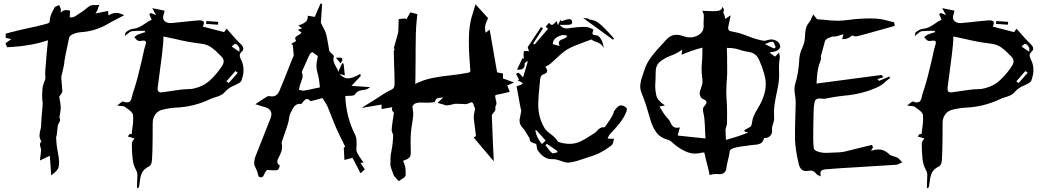

<svg xmlns="http://www.w3.org/2000/svg" viewBox="-20 -897 5681 1048"><path d="M259.3 60.1 252 -46.9 197.8 -21Q200.7 -48.8 202.1 -56.2Q204.1 -70.3 204.1 -81.1Q203.6 -85.4 201.7 -90.8Q198.2 -100.6 198.2 -107.9Q198.2 -116.7 205.6 -125.5Q195.8 -141.1 195.8 -156.7Q195.8 -171.9 200.2 -186Q203.6 -198.2 204.1 -209.5Q205.6 -248 213.4 -331.1Q213.4 -335.4 212.4 -340.3V-340.8Q210 -349.6 210 -377.4Q210 -390.1 211.7 -411.4Q213.4 -432.6 226.6 -462.9Q228 -467.3 228 -473.6Q228 -478.5 227.3 -484.6Q226.6 -490.7 226.6 -497.1V-503.4Q236.8 -635.7 239.7 -654.8L241.7 -677.2Q156.2 -647.9 45.9 -640.6L18.6 -639.2L9.8 -660.6L41 -683.1L11.2 -690.9V-713.4L41 -721.2Q76.7 -731 137.2 -744.1Q183.1 -752.9 228.5 -765.6Q242.7 -769 247.1 -772.5Q251.5 -775.9 251.5 -785.6Q253.9 -812.5 268.1 -836.9Q272 -845.2 275.9 -853Q279.8 -860.8 289.6 -863.3L302.7 -870.1L308.6 -856.4Q312.5 -848.6 312.5 -841.8L311 -826.7Q321.3 -841.8 342.3 -841.8Q349.1 -841.8 362.8 -838.9L360.4 -803.2Q365.2 -801.8 369.6 -801.8Q384.3 -801.8 403.8 -817.4Q412.1 -823.2 421.4 -828.6Q434.1 -835.9 446 -846.4Q458 -856.9 471.2 -865.2Q478.5 -869.6 491.7 -869.6L497.1 -869.1Q506.3 -869.1 522.5 -870.1L516.1 -855L513.7 -847.2Q510.7 -836.9 503.4 -826.7L500.5 -823.2L569.8 -837.4L571.8 -813Q595.2 -826.7 615.7 -826.7Q627 -826.7 637.7 -822.3L658.2 -814L617.7 -793Q594.7 -781.7 572.3 -768.6Q502.9 -726.6 420.4 -721.2Q385.7 -718.3 363.3 -701.7Q359.4 -698.2 356.9 -689.5L350.6 -659.2Q335.4 -588.9 333 -570.3Q331.1 -560.5 331.1 -559.1V-556.2Q331.1 -547.4 324.7 -522L320.3 -501.5Q314.5 -483.9 314.5 -471.2Q315.4 -453.6 317.4 -436.3Q319.3 -418.9 320.3 -401.4Q320.3 -395.5 317.9 -390.9Q315.4 -386.2 313 -383.1Q310.5 -379.9 309.6 -377.9Q307.1 -374.5 304.7 -372.1L303.2 -370.1Q304.2 -359.9 306.6 -349.6Q310.5 -332.5 311.5 -314Q311.5 -293.9 307.1 -272L304.2 -254.9Q308.1 -249.5 308.1 -243.7Q308.1 -234.9 300.8 -224.1Q296.9 -217.3 295.4 -211.4Q294.4 -207.5 292 -179.2Q291 -162.1 286.1 -146.5L287.1 -133.3Q288.1 -105.5 294.9 -70.3Q302.7 -31.2 302.7 -12.7Q302.7 -2.9 300.5 12.7Q298.3 28.3 274.4 48.3Z M859.4 -392.6Q864.7 -392.6 871.1 -394Q975.1 -410.2 997.1 -410.2H1003.4Q1014.6 -410.2 1025.9 -411.6Q1085 -421.9 1123.3 -456.1Q1161.6 -490.2 1190.9 -535.2Q1200.7 -549.3 1200.7 -562Q1200.7 -576.7 1187.5 -589.8L1177.7 -599.1Q1157.7 -621.1 1133.8 -638.2Q1109.9 -655.3 1073.2 -659.2Q1006.3 -667 937 -684.1L872.1 -697.8L871.6 -677.2Q871.6 -645 840.8 -418.9L840.3 -412.1Q840.3 -392.6 859.4 -392.6ZM1286.6 -614.3 1287.1 -631.3Q1286.6 -636.7 1282.2 -642.6Q1273.9 -656.7 1265.1 -656.7Q1263.7 -656.7 1259.5 -655.8Q1255.4 -654.8 1245.1 -642.6ZM1228.5 -443.8 1277.8 -500 1265.1 -509.3 1215.8 -453.1ZM1169.9 -762.2 1105 -766.6 1106.4 -782.2 1171.4 -777.8ZM727.5 130.9Q728 123.5 728 115.7Q729 72.8 729.5 69.1Q730 65.4 730 61Q730 51.8 728 43.5Q723.6 31.7 717.8 21Q699.7 -10.3 699.7 -113.3Q699.7 -122.1 707 -131.3Q710.4 -135.7 713.9 -141.6L677.7 -151.9L687.5 -165.5Q695.8 -164.6 698.7 -164.6L702.1 -195.3Q707 -221.7 707 -247.6Q707 -258.8 706.1 -270Q704.1 -279.8 693.6 -289.3Q683.1 -298.8 670.9 -307.1Q665.5 -310.5 661.1 -314Q654.3 -318.4 639.2 -318.8Q630.9 -319.3 619.6 -320.8Q627.9 -327.1 634.8 -333Q647 -343.3 651.4 -343.3Q664.1 -337.9 672.9 -337.9Q677.7 -337.9 684.6 -340.6Q691.4 -343.3 695.6 -353.5Q699.7 -363.8 701.2 -374L703.6 -383.8Q727.1 -451.7 742.7 -521.5Q747.6 -542.5 752.9 -563Q757.3 -580.6 760.7 -598.1Q766.1 -626 774.4 -652.8Q776.9 -659.7 776.9 -664.6Q776.9 -675.3 764.2 -675.3Q755.9 -675.3 751.5 -673.8L739.3 -673.3Q730.5 -673.3 718.8 -687.5L712.9 -693.8L719.2 -698.7Q725.6 -705.1 733.4 -708.5Q747.1 -713.9 761.7 -718.3L773.9 -721.7Q772.9 -722.7 771.7 -724.6Q770.5 -726.6 769 -729Q718.3 -729 699.2 -726.6Q688 -723.6 675.8 -711.9Q668.9 -706.1 660.6 -699.7L663.1 -709.5Q664.1 -720.7 669.4 -723.1Q690.9 -738.3 705.6 -739.7Q735.8 -741.7 772.5 -768.6Q790 -782.2 808.1 -789.1L803.7 -798.8L794.9 -820.3L804.2 -826.2Q814.9 -821.3 832 -814.5L811 -852.5Q811.5 -852.1 877.9 -838.9Q877 -835.4 877 -832.5Q876 -826.7 874.5 -821.8Q870.1 -811 870.1 -802.2Q870.1 -791 877.4 -783.2Q888.7 -771 911.6 -771L919.9 -771.5Q1058.6 -786.1 1068.4 -786.1Q1093.3 -786.1 1093.3 -772Q1093.3 -764.2 1086.9 -752L1203.6 -721.7L1216.8 -740.7L1239.7 -714.8Q1265.6 -683.6 1294.4 -656.2Q1308.1 -643.1 1308.1 -631.8Q1308.1 -623.5 1300.3 -616.2Q1288.6 -605 1288.6 -595.2Q1288.6 -583.5 1295.4 -572.3Q1309.1 -545.4 1309.1 -518.1Q1309.1 -517.1 1308.6 -502.4Q1308.1 -487.8 1298.8 -459.5Q1297.4 -455.1 1293.9 -451.2Q1286.6 -442.9 1259.3 -430.7Q1229 -418.5 1210.4 -398.4Q1198.7 -383.8 1184.1 -377Q1169.4 -370.1 1153.8 -365.7Q1138.2 -361.3 1124 -354.5Q1038.1 -314 940.9 -309.6Q901.4 -307.1 863.8 -297.4Q839.8 -290.5 826.7 -270.8Q813.5 -251 813.5 -226.6Q813.5 -30.3 807.1 -7.8Q802.7 5.9 794.4 10.7Q763.2 25.9 753.9 48.6Q744.6 71.3 742.7 97.2Q741.2 109.9 738.8 122.1Q738.8 127.4 727.5 130.9Z M1639.2 -402.3Q1666 -406.7 1697.3 -414.1L1726.1 -419.9Q1722.2 -467.8 1713.9 -496.1Q1708.5 -514.2 1707 -532.7Q1707 -554.2 1711.9 -574.2L1714.8 -591.3L1684.6 -612.8Q1681.2 -610.4 1675.3 -606.4Q1669.4 -602.5 1639.6 -532.2L1630.4 -512.2Q1627.4 -506.3 1627.4 -503.9Q1627.4 -502.4 1627.9 -501.5Q1631.8 -492.2 1631.8 -482.9Q1631.8 -470.2 1623.5 -450.2Q1619.6 -440.4 1616.7 -430.2Q1615.2 -421.9 1613.3 -414.1L1611.8 -406.2Q1616.2 -405.8 1620.1 -404.8Q1627.9 -402.3 1635.3 -402.3ZM1839.4 -551.3 1813.5 -581.5Q1823.2 -582.5 1830.6 -582.5Q1849.1 -582.5 1849.1 -574.7Q1849.1 -567.4 1839.4 -551.3ZM1403.8 70.8Q1400.4 70.8 1395 68.6Q1389.6 66.4 1387.5 52.5Q1385.3 38.6 1377.7 24.7Q1370.1 10.7 1367.2 -3.4Q1367.2 -28.8 1378.9 -54.7L1379.4 -55.7Q1406.2 -125 1434.1 -194.3Q1444.8 -220.7 1455.1 -247.6Q1461.4 -262.2 1461.4 -273.9Q1461.4 -304.7 1418.5 -314.5Q1397 -320.3 1374 -328.1L1391.6 -340.3Q1413.6 -355 1433.6 -367.7Q1441.4 -372.6 1448.2 -372.6L1451.7 -372.1Q1458.5 -370.6 1464.4 -370.6Q1492.2 -370.6 1505.4 -401.4Q1532.7 -466.8 1558.1 -532.2Q1580.1 -588.4 1581.8 -590.1Q1583.5 -591.8 1583.5 -594.2Q1581.5 -619.6 1579.1 -642.1L1578.1 -653.8L1579.1 -654.8Q1578.6 -654.8 1577.6 -653.6Q1576.7 -652.3 1575.2 -651.4L1570.3 -657.7L1596.2 -673.3Q1591.3 -681.6 1591.3 -687.5Q1591.3 -697.3 1607.9 -704.6Q1622.6 -712.4 1625.5 -719.2Q1621.6 -722.2 1616.7 -726.1Q1611.8 -730 1605.5 -734.4L1620.1 -739.7L1628.9 -742.7Q1627 -744.6 1607.9 -757.3Q1610.8 -758.8 1614.3 -759.8Q1632.8 -765.6 1646.5 -775.9Q1660.2 -786.1 1660.2 -811.5L1698.2 -804.7L1704.6 -820.3Q1716.8 -847.7 1729.5 -877.4Q1735.4 -876 1738.3 -876L1731.4 -772.5L1741.7 -752Q1753.9 -731.4 1760.3 -710.9Q1766.6 -685.1 1770.5 -658.7Q1773.4 -639.2 1777.3 -620.1Q1778.3 -616.7 1786.6 -608.4Q1788.1 -607.4 1795.9 -599.6Q1802.2 -593.3 1802.2 -590.8V-589.8Q1799.8 -581.1 1799.8 -573.2Q1799.8 -555.7 1815.4 -530.3Q1825.2 -514.2 1825.2 -507.3L1825.7 -503.9L1846.7 -549.8L1847.7 -552.2L1855.5 -549.3L1862.3 -485.4L1833 -493.2Q1855 -469.2 1878.9 -469.2Q1905.3 -469.2 1946.3 -493.7L1949.2 -482.4L1898.4 -428.2L2000.5 -421.4L1989.7 -414.1Q1981.9 -407.7 1967.3 -406.5Q1952.6 -405.3 1939.7 -400.6Q1926.8 -396 1916.5 -380.4Q1911.6 -374 1888.7 -374H1883.3Q1873 -374 1864.7 -373Q1868.7 -256.8 1920.4 -157.2Q1926.3 -142.6 1926.3 -125.5L1925.8 -97.2L1925.3 -85.9L1924.8 -80.1Q1924.8 -64.5 1953.6 -24.9Q1959.5 -17.1 1964.8 -8.8H1947.3L1971.2 27.3Q1970.2 27.8 1947.8 48.8L1904.3 -35.6L1859.9 -23.9Q1859.4 -39.6 1858.4 -54.7L1856.4 -91.8L1863.3 -94.7V-98.1L1846.7 -131.8Q1811.5 -201.7 1788.6 -263.7Q1778.3 -290 1767.6 -315.9Q1762.2 -328.1 1740.2 -361.8L1682.6 -346.2Q1678.7 -344.7 1676.3 -344.7Q1675.3 -344.7 1674.8 -345.2Q1664.1 -356.4 1655.8 -356.4Q1645 -356.4 1632.8 -338.9Q1631.3 -336.4 1629.4 -334.5Q1626 -329.6 1623 -329.6L1615.7 -330.1Q1588.4 -330.1 1573.2 -293.9Q1569.8 -287.1 1565.9 -281.2Q1559.1 -267.1 1557.6 -249.5Q1556.2 -229 1529.3 -155.3Q1517.1 -121.1 1517.1 -119.1V-117.2Q1520 -106 1520 -95.7Q1520 -71.8 1500.5 -36.1Q1493.7 -24.9 1493.7 -15.1Q1493.7 -11.7 1495.1 -6.1Q1496.6 -0.5 1506.3 5.4L1506.8 6.8Q1506.8 14.2 1499.5 27.3Q1496.6 32.7 1476.6 32.7Q1466.8 32.7 1456.1 31.7L1438 30.8V30.3L1435.1 33.7Q1430.2 38.6 1427.2 44.4Q1424.8 48.3 1422.6 53.5Q1420.4 58.6 1418 63Q1413.1 70.8 1403.8 70.8Z M2156.7 91.8 2144.5 78.6Q2133.3 67.4 2128.9 59.6Q2110.4 12.2 2110.4 0L2110.8 -5.9H2111.3V-30.3Q2111.3 -50.8 2116.7 -73.7Q2124.5 -109.4 2126 -161.1L2123 -168.9Q2117.7 -180.2 2117.7 -188.5Q2117.7 -197.8 2124.5 -244.6Q2127.9 -263.2 2130.4 -281.7Q2120.1 -290.5 2119.6 -299.8Q2119.6 -306.2 2120.6 -312L2063 -301.8L2062.5 -326.2L1952.6 -307.6Q2041.5 -362.3 2055.2 -372.1Q2085.9 -393.1 2116.2 -407.7Q2127.9 -413.1 2130.9 -421.1Q2133.8 -429.2 2133.8 -442.4Q2133.8 -480 2131.3 -537.6Q2129.9 -575.7 2129.4 -614.7Q2129.4 -624 2135.3 -630.4L2128.9 -631.8L2153.8 -720.7L2156.2 -793L2192.9 -796.4L2198.2 -791L2219.7 -829.6L2257.8 -819.8Q2256.3 -799.3 2253.9 -778.8Q2248.5 -731.9 2248.5 -616.2V-582Q2248.5 -505.4 2247.6 -475.1Q2246.6 -457 2246.6 -439.5V-439Q2292.5 -461.9 2341.3 -471.4Q2390.1 -481 2439.2 -485.8Q2488.3 -490.7 2537.1 -500.5Q2547.4 -502.4 2547.4 -511.7L2546.9 -516.1Q2539.1 -606.9 2539.1 -675.8Q2539.1 -760.3 2558.1 -815.4Q2563.5 -832 2575.2 -873.5L2644 -798.3L2640.1 -789.1Q2627.4 -764.2 2627.4 -741.7Q2627.4 -729.5 2631.3 -718.3L2652.8 -735.4L2693.4 -502L2725.6 -495.6L2725.1 -468.8L2786.1 -446.8L2743.7 -428.2H2750L2762.2 -395.5L2743.2 -391.1Q2722.7 -385.7 2716.3 -384.8Q2697.8 -381.8 2690.2 -379.4Q2682.6 -377 2682.6 -374Q2682.6 -364.7 2688.5 -343.3Q2689.5 -339.4 2689.9 -333.5Q2689.9 -327.6 2686.5 -320.3L2683.1 -313Q2684.6 -308.6 2684.6 -304.2Q2684.6 -300.8 2683.1 -295.9Q2681.6 -291 2677.5 -286.1Q2673.3 -281.2 2670.7 -278.3Q2668 -275.4 2666.3 -271.5Q2664.6 -267.6 2664.6 -264.6Q2667 -190.4 2670.4 -116.7Q2671.9 -96.7 2675.3 -16.6L2565.4 -146L2577.1 -153.8L2577.6 -156.2Q2575.7 -176.8 2572.8 -197.8Q2568.4 -225.6 2565.9 -254.9Q2565.9 -271 2569.8 -286.1Q2572.3 -295.4 2572.8 -304.2Q2572.8 -306.2 2570.6 -310.8Q2568.4 -315.4 2566.4 -320.8Q2565.9 -323.7 2564.5 -328.1Q2559.6 -338.9 2555.2 -338.9Q2548.8 -338.9 2538.6 -333Q2527.8 -328.6 2517.6 -328.6Q2510.7 -328.6 2503.9 -329.6Q2489.3 -330.6 2463.4 -330.6Q2430.2 -321.8 2420.4 -321.8Q2409.2 -321.8 2401.4 -326.2L2368.7 -335.4Q2390.1 -355.5 2392.3 -358.6Q2394.5 -361.8 2398.4 -365.7L2388.7 -364.3Q2374 -363.3 2366.9 -360.1Q2359.9 -356.9 2356 -348.6L2352.5 -339.8Q2327.6 -336.4 2316.4 -336.4Q2305.7 -336.4 2295.9 -336.9Q2286.1 -337.4 2277.3 -337.4Q2259.3 -337.4 2248.3 -333Q2237.3 -328.6 2231 -314.9Q2235.8 -284.7 2235.8 -275.9Q2235.8 -260.7 2229.5 -221.7Q2221.2 -177.7 2221.2 -124L2222.2 -63.5Q2222.2 -58.6 2221.2 -50.8Q2217.3 -30.8 2188.5 -22.9Q2181.2 -21 2181.2 -17.6Q2181.2 -14.2 2184.6 -7.8Q2190.9 4.9 2192.6 18.6Q2194.3 32.2 2194.3 56.2Q2194.3 69.8 2175.8 78.6L2173.8 80.1Z M3034.7 -646Q3030.3 -656.2 3030.3 -663.6Q3030.3 -677.2 3052.7 -683.6Q3073.2 -690.9 3076.2 -701.7Q3065.4 -705.6 3055.7 -705.6Q3039.1 -705.6 3018.6 -693.1Q2998 -680.7 2997.1 -655.8ZM2999 -60.1Q3002.4 -60.1 3012.2 -63L3022 -65.4V-72.8L2965.3 -111.8L2957.5 -104.5L2967.3 -91.8Q2978.5 -75.2 2993.2 -61.5Q2995.1 -60.1 2999 -60.1ZM2939 -111.8 2958 -129.9 2908.7 -185.5H2901.4L2904.3 -174.8Q2909.7 -149.4 2928.7 -123L2935.5 -113.3Q2936.5 -112.3 2937.5 -112.3Q2938.5 -112.3 2939 -111.8ZM3084.5 -9.3H3082.5Q3064.9 -9.3 3046.4 -17.1Q3037.1 -21 3027.3 -23.4L3022 -24.9Q3011.2 -28.3 3000.5 -28.3H2990.7Q2947.8 -28.3 2915 -77.1Q2910.6 -84.5 2909.7 -96.7L2907.2 -110.4Q2902.3 -113.3 2895 -115.2Q2885.7 -117.7 2878.7 -122.3Q2871.6 -127 2871.6 -136.7V-139.6Q2867.2 -146.5 2864.3 -152.3Q2843.8 -188.5 2835 -196.8Q2815.9 -215.3 2815.9 -238.8Q2815.9 -247.6 2818.8 -257.3Q2821.8 -271.5 2823.7 -284.2Q2824.2 -289.1 2825.2 -293.5L2822.3 -304.7L2817.9 -325.7Q2803.2 -404.3 2799.8 -425.8L2824.2 -434.1L2834 -443.8L2805.2 -459Q2808.6 -460.9 2813 -461.9Q2811.5 -464.4 2810.5 -467.3L2802.2 -483.4Q2798.8 -488.3 2798.3 -492.7Q2798.3 -494.1 2800.3 -496.1Q2802.2 -498 2804.2 -499Q2806.2 -500 2807.6 -500Q2811.5 -500 2818.4 -493.2Q2822.3 -489.3 2829.6 -480.5L2835 -474.6L2860.4 -559.6L2857.4 -563.5Q2855 -561 2851.8 -558.8Q2848.6 -556.6 2846.2 -554.2Q2843.8 -551.8 2843.8 -549.8V-544.9Q2843.8 -516.6 2812.5 -516.6L2802.2 -517.1Q2810.1 -533.2 2817.1 -548.8Q2824.2 -564.5 2831.5 -579.1L2838.9 -575.7Q2837.9 -589.8 2837.9 -598.6Q2837.9 -604.5 2838.6 -611.8Q2839.4 -619.1 2849.1 -619.1Q2856 -619.1 2867.7 -616.7L2865.2 -624.5L2860.4 -639.6L2933.1 -749.5L2943.8 -742.7L2890.1 -659.2L2897.9 -653.8Q2933.6 -696.3 2972.2 -740.7Q2960.4 -746.1 2960.4 -752Q2960.4 -754.4 2962.4 -757.1Q2964.4 -759.8 2969 -763.7Q2973.6 -767.6 2977.1 -772.5Q2985.8 -761.2 2992.2 -761.2Q2999.5 -761.2 3008.8 -772.5Q3013.7 -777.8 3019 -781.7Q3020.5 -777.8 3021.7 -772.7Q3022.9 -767.6 3025.4 -758.8L3039.6 -790Q3042.5 -782.7 3042.5 -780.8Q3079.6 -793 3086.4 -793Q3089.8 -793 3094.2 -791Q3098.6 -789.1 3100.8 -785.6Q3103 -782.2 3103 -776.4Q3103 -771 3100.8 -767.8Q3098.6 -764.6 3093.8 -763.2Q3085.9 -761.2 3064.5 -761.2H3034.7Q3049.8 -744.6 3064 -742.7Q3069.8 -741.7 3075.2 -741.7Q3083.5 -741.7 3091.3 -743.7Q3095.7 -744.6 3101.3 -745.1Q3106.9 -745.6 3113.8 -746.6Q3137.2 -750 3160.6 -750Q3163.6 -750 3178.2 -749.8Q3192.9 -749.5 3219.2 -735.8Q3218.3 -731.4 3216.8 -727.5Q3213.9 -721.2 3213.9 -715.3Q3213.9 -704.6 3234.4 -704.6Q3244.1 -704.1 3253.7 -692.6Q3263.2 -681.2 3269 -665Q3273.9 -651.4 3273.9 -638.7V-634.8Q3268.1 -650.4 3256.6 -657.7Q3245.1 -665 3232.9 -668.9Q3217.8 -673.3 3208 -681.6L3168.5 -667Q3154.3 -661.1 3139.6 -655.8Q3103 -643.1 3070.8 -624Q3040 -602.1 3011.7 -574Q2983.4 -545.9 2965.8 -537.1L2956.1 -532.2Q2966.8 -519.5 2966.8 -510.7Q2966.8 -507.8 2963.9 -501.7Q2960.9 -495.6 2941.9 -489.7Q2936.5 -487.8 2932.9 -479.7Q2929.2 -471.7 2928.2 -463.9Q2918 -370.6 2918 -323.2Q2918 -254.4 2954.1 -194.8Q2966.3 -178.7 2984.4 -166.5L3001.5 -152.8Q3016.1 -140.1 3026.4 -123Q3057.6 -111.8 3090.3 -111.8Q3117.7 -111.8 3145.5 -123.5Q3174.8 -137.2 3201.7 -155.8L3223.6 -169.4Q3232.4 -175.3 3239.7 -183.6Q3255.4 -202.6 3272.5 -202.6L3277.3 -202.1Q3279.8 -202.1 3282 -204.3Q3284.2 -206.5 3293 -220.2Q3325.7 -265.1 3329.6 -283.2L3331.5 -290.5Q3344.2 -307.6 3352.5 -314.7Q3360.8 -321.8 3370.1 -321.8Q3384.8 -321.8 3399.4 -307.6Q3401.4 -305.2 3401.4 -300.3Q3401.4 -293.5 3398.9 -287.1Q3384.3 -252 3361.1 -223.1Q3337.9 -194.3 3311.5 -167.5Q3306.2 -162.1 3300.8 -150.9L3296.4 -142.1Q3299.3 -141.6 3302 -140.6Q3304.7 -139.6 3307.1 -139.6H3331.5Q3329.6 -133.8 3328.6 -127.4Q3325.2 -109.9 3318.4 -104.5Q3284.7 -77.6 3245.6 -58.6Q3213.4 -44.4 3178.7 -34.7L3150.4 -25.4Q3117.7 -13.7 3084.5 -9.3ZM3326.2 -680.2 3163.1 -798.8 3173.3 -797.9Q3184.1 -796.9 3192.4 -795.4Q3193.8 -794.9 3195.3 -792.7Q3196.8 -790.5 3198.2 -790Q3226.1 -787.6 3246.1 -772.7Q3266.1 -757.8 3283.2 -738.8L3298.8 -723.1Q3310.5 -711.4 3321.8 -697.8L3331.5 -686Z M3853.5 58.6Q3847.7 28.8 3839.6 -1Q3831.5 -30.8 3824.7 -64Q3824.7 -64.5 3818.8 -64.5Q3815.4 -64.5 3812.5 -64Q3792 -58.6 3773.4 -58.6Q3723.1 -58.6 3658.2 -111.3Q3653.3 -115.2 3648.9 -119.6Q3640.1 -129.4 3629.9 -132.8Q3584 -144.5 3562.5 -174.3Q3541 -204.1 3530.3 -242.7Q3523.4 -263.7 3517.6 -284.7Q3503.4 -336.9 3482.9 -386.2Q3474.6 -406.7 3474.6 -425.8Q3474.6 -449.2 3487.8 -485.8Q3491.7 -496.6 3494.6 -506.8Q3507.8 -551.3 3535.9 -587.9Q3564 -624.5 3596.7 -658.2L3618.7 -682.6Q3642.1 -707 3671.9 -707Q3691.4 -707 3711.9 -698.7Q3729.5 -692.9 3745.6 -692.9Q3767.6 -692.9 3787.6 -703.1Q3820.8 -719.7 3820.8 -753.9L3820.3 -772L3820.8 -785.6Q3821.8 -795.4 3821.8 -805.2Q3821.8 -808.6 3821.3 -816.7Q3820.8 -824.7 3812.5 -837.9Q3830.1 -837.9 3847.7 -836.9Q3860.4 -835.9 3872.1 -835.9Q3885.7 -835.9 3902.1 -838.4Q3918.5 -840.8 3924.3 -860.4Q3931.2 -846.7 3931.2 -840.8Q3931.2 -837.9 3929.7 -835.4Q3928.2 -833 3928.2 -831.1Q3928.2 -829.1 3929.2 -825.7Q3930.2 -822.3 3933.1 -816.2Q3936 -810.1 3936.5 -804.7Q3937 -799.3 3939.5 -793.9Q3943.8 -796.4 3947 -799.1Q3950.2 -801.8 3954.8 -804.9Q3959.5 -808.1 3968.3 -813L3963.9 -792Q3960.4 -772.9 3956.5 -756.8Q3954.6 -750 3954.6 -744.6Q3954.6 -739.3 3957.5 -733.2Q3960.4 -727.1 3977.5 -724.6Q4020.5 -716.8 4063.2 -699.5Q4106 -682.1 4148.4 -674.3Q4159.7 -674.3 4167.5 -677.7Q4181.6 -681.6 4190.4 -681.6Q4204.1 -681.6 4219.7 -673.3Q4235.4 -665 4239.3 -642.6Q4239.3 -637.2 4233.9 -630.9Q4222.2 -616.7 4197.8 -613.8Q4189.9 -612.8 4179.7 -610.4Q4195.3 -599.6 4210.4 -587.9L4231.9 -609.9Q4236.3 -593.8 4236.3 -588.4V-585.4Q4231.9 -552.2 4231.9 -526.4Q4231.9 -516.1 4232.4 -507.3Q4232.9 -498.5 4232.9 -489.3Q4232.9 -450.7 4221.2 -398.4Q4204.6 -322.8 4204.6 -284.7L4205.6 -247.1Q4204.6 -233.9 4199.2 -220.2Q4193.8 -206.5 4193.8 -190.4L4194.3 -180.7Q4194.3 -167.5 4184.1 -155.5Q4173.8 -143.6 4150.4 -143.6Q4144.5 -119.1 4128.4 -112.8Q4112.3 -106.4 4092.3 -106Q4082.5 -105.5 4073.2 -104Q4064 -102.5 4050.8 -100.6Q3986.8 -93.3 3971.7 -83Q3964.8 -78.1 3963.4 -73.2Q3959.5 -42 3953.6 -23.9Q3947.3 1 3943.8 26.4Q3941.9 40.5 3926.8 49.8Q3918.5 53.7 3906.7 53.7Q3902.3 53.7 3897.5 53.2Q3892.6 52.7 3887.2 52.7Q3870.6 52.7 3853.5 58.6ZM3830.6 -141.1Q3827.1 -246.1 3822 -267.6Q3816.9 -289.1 3816.9 -298.3Q3816.9 -308.1 3821.3 -314Q3836.4 -330.1 3836.4 -339.4Q3836.4 -348.1 3818.8 -356L3810.1 -360.4Q3799.3 -373.5 3799.3 -385.7Q3799.3 -398.9 3806.9 -417.7Q3814.5 -436.5 3814.5 -450.2Q3814.5 -463.9 3812 -479.7Q3809.6 -495.6 3809.6 -521.5Q3809.6 -540 3811.8 -559.8Q3814 -579.6 3814 -637.2Q3748 -619.6 3699.7 -597.7Q3700.7 -605.5 3703.1 -618.2L3704.1 -626Q3675.3 -605.5 3642.1 -593.3Q3606.9 -580.1 3582 -559.6Q3558.6 -540.5 3558.6 -500V-484.9Q3558.6 -469.2 3557.6 -452.6Q3556.2 -439.9 3556.2 -427.7Q3556.2 -404.8 3562.3 -376.5Q3568.4 -348.1 3609.4 -321.8L3579.6 -315.4Q3586.9 -304.7 3593.3 -293.5Q3607.4 -268.6 3626.5 -248.5Q3634.8 -240.2 3639.6 -228.5Q3650.9 -199.7 3674.3 -199.7Q3681.6 -199.7 3690.9 -201.7Q3684.6 -179.7 3679.2 -157.2ZM4205.6 -632.3 4213.9 -639.6Q4211.4 -644.5 4209.2 -650.6Q4207 -656.7 4204.6 -662.1Q4200.2 -669.4 4193.4 -669.4Q4185.5 -669.4 4172.9 -663.1Q4164.6 -659.7 4154.8 -656.2Q4187.5 -641.1 4205.6 -632.3ZM3942.4 -133.3Q4033.7 -159.2 4065.4 -174.8Q4062 -174.8 4046.4 -177.2L4042.5 -186.5L4078.1 -206.5Q4083.5 -215.3 4085 -229.5Q4087.9 -260.7 4117.7 -307.6Q4159.7 -377 4159.7 -438Q4159.7 -488.8 4123 -571.3Q4106 -610.4 4058.6 -614.7Q4039.6 -617.7 4019.5 -624.5Q3991.7 -635.3 3947.3 -635.7Q3949.2 -617.2 3949.2 -493.2Q3944.3 -431.2 3944.3 -391.1Q3944.3 -374 3945.8 -356.9Q3948.7 -319.3 3948.7 -281.7L3948.2 -223.1Q3947.8 -216.8 3939.9 -189.9Z M4459.5 65.9 4447.8 60.1Q4439.9 57.1 4435.1 51.3Q4423.3 34.2 4402.8 34.2Q4397 34.2 4390.9 35.4Q4384.8 36.6 4380.4 36.6Q4366.7 36.6 4358.4 30.3Q4350.1 23.9 4345.9 15.6Q4341.8 7.3 4340.3 0.5Q4321.3 -78.6 4319.3 -138.7V-168.9Q4319.3 -214.8 4321.3 -260.3Q4322.8 -299.3 4323.2 -339.4Q4323.2 -357.9 4319.8 -376Q4316.4 -398.9 4316.4 -411.1Q4316.4 -425.3 4320.3 -438.5Q4339.8 -499 4343.3 -581.1Q4346.7 -609.9 4359.9 -637.7Q4374 -668 4374 -701.2Q4374.5 -720.7 4378.7 -740Q4382.8 -759.3 4398.4 -777.3Q4405.8 -786.1 4410.2 -799.3L4418.9 -818.4L4439.9 -792L4477.1 -789.1Q4517.1 -783.7 4556.2 -783.7Q4585.4 -784.7 4614.3 -788.6Q4670.4 -796.4 4735.4 -796.4Q4782.7 -796.4 4827.1 -783.7L4858.4 -775.9Q4860.4 -775.4 4860.6 -773.7Q4860.8 -772 4861.8 -768.1L4864.3 -755.9L4812.5 -741.2Q4660.6 -698.2 4651.9 -698.2Q4642.1 -698.2 4632.3 -703.6L4626 -699.2Q4605.5 -684.1 4590.3 -684.1H4587.9L4576.7 -683.6L4584 -710L4540 -697.3Q4538.1 -698.2 4533.7 -698.2Q4521 -698.2 4504.2 -690.7Q4487.3 -683.1 4482.9 -672.4Q4473.1 -639.2 4464.8 -605.5L4460.4 -588.4Q4460.4 -585.9 4461.2 -583.7Q4461.9 -581.5 4461.9 -579.6Q4461.9 -571.3 4456.1 -558.1Q4447.3 -538.1 4441.4 -498.5Q4439 -481 4437 -440.9L4791 -487.8L4802.7 -475.6L4769.5 -465.3L4777.8 -455.6L4834 -479L4838.9 -471.7L4830.1 -464.8Q4822.3 -459.5 4815.9 -453.6Q4795.9 -433.1 4770 -421.4Q4687.5 -382.8 4584.5 -374.5Q4538.1 -369.6 4491.7 -359.9L4490.2 -359.4Q4487.3 -357.9 4478.5 -357.9Q4472.2 -357.9 4465.3 -358.6Q4458.5 -359.4 4452.1 -359.4Q4431.6 -359.4 4426.8 -341.8Q4421.4 -317.9 4421.4 -293L4420.9 -282.2Q4418.9 -213.9 4418.9 -142.1Q4418.9 -112.8 4421.9 -87.4Q4423.8 -77.1 4442.9 -70.1Q4461.9 -63 4488.8 -62.5L4501.5 -63Q4517.6 -64.5 4534.2 -64.5Q4576.2 -64.5 4605 -73.2L4738.8 -106L4745.6 -93.8L4734.9 -76.2L4735.4 -75.7Q4736.3 -75.7 4737.3 -74.7Q4756.8 -81.1 4773.4 -81.1Q4808.6 -81.1 4834.5 -54.2Q4842.3 -47.4 4857.4 -43.9Q4868.2 -41.5 4877.4 -37.1Q4887.7 -30.3 4895 -21.5L4904.8 -11.2L4892.1 -5.4Q4882.3 1 4871.6 2.4Q4775.4 8.8 4681.2 14.2Q4534.7 22.5 4486.3 27.3Q4467.3 29.3 4461.9 36.1Q4458 41 4458 50.8Q4458 55.7 4459.5 65.9Z M5170.9 -392.6Q5176.3 -392.6 5182.6 -394Q5286.6 -410.2 5308.6 -410.2H5314.9Q5326.2 -410.2 5337.4 -411.6Q5396.5 -421.9 5434.8 -456.1Q5473.1 -490.2 5502.4 -535.2Q5512.2 -549.3 5512.2 -562Q5512.2 -576.7 5499 -589.8L5489.3 -599.1Q5469.2 -621.1 5445.3 -638.2Q5421.4 -655.3 5384.8 -659.2Q5317.9 -667 5248.5 -684.1L5183.6 -697.8L5183.1 -677.2Q5183.1 -645 5152.3 -418.9L5151.9 -412.1Q5151.9 -392.6 5170.9 -392.6ZM5598.1 -614.3 5598.6 -631.3Q5598.1 -636.7 5593.8 -642.6Q5585.4 -656.7 5576.7 -656.7Q5575.2 -656.7 5571 -655.8Q5566.9 -654.8 5556.6 -642.6ZM5540 -443.8 5589.4 -500 5576.7 -509.3 5527.3 -453.1ZM5481.4 -762.2 5416.5 -766.6 5418 -782.2 5482.9 -777.8ZM5039.1 130.9Q5039.6 123.5 5039.6 115.7Q5040.5 72.8 5041 69.1Q5041.5 65.4 5041.5 61Q5041.5 51.8 5039.6 43.5Q5035.2 31.7 5029.3 21Q5011.2 -10.3 5011.2 -113.3Q5011.2 -122.1 5018.6 -131.3Q5022 -135.7 5025.4 -141.6L4989.3 -151.9L4999 -165.5Q5007.3 -164.6 5010.3 -164.6L5013.7 -195.3Q5018.6 -221.7 5018.6 -247.6Q5018.6 -258.8 5017.6 -270Q5015.6 -279.8 5005.1 -289.3Q4994.6 -298.8 4982.4 -307.1Q4977.1 -310.5 4972.7 -314Q4965.8 -318.4 4950.7 -318.8Q4942.4 -319.3 4931.2 -320.8Q4939.5 -327.1 4946.3 -333Q4958.5 -343.3 4962.9 -343.3Q4975.6 -337.9 4984.4 -337.9Q4989.3 -337.9 4996.1 -340.6Q5002.9 -343.3 5007.1 -353.5Q5011.2 -363.8 5012.7 -374L5015.1 -383.8Q5038.6 -451.7 5054.2 -521.5Q5059.1 -542.5 5064.5 -563Q5068.8 -580.6 5072.3 -598.1Q5077.6 -626 5085.9 -652.8Q5088.4 -659.7 5088.4 -664.6Q5088.4 -675.3 5075.7 -675.3Q5067.4 -675.3 5063 -673.8L5050.8 -673.3Q5042 -673.3 5030.3 -687.5L5024.4 -693.8L5030.8 -698.7Q5037.1 -705.1 5044.9 -708.5Q5058.6 -713.9 5073.2 -718.3L5085.4 -721.7Q5084.5 -722.7 5083.3 -724.6Q5082 -726.6 5080.6 -729Q5029.8 -729 5010.7 -726.6Q4999.5 -723.6 4987.3 -711.9Q4980.5 -706.1 4972.2 -699.7L4974.6 -709.5Q4975.6 -720.7 4981 -723.1Q5002.4 -738.3 5017.1 -739.7Q5047.4 -741.7 5084 -768.6Q5101.6 -782.2 5119.6 -789.1L5115.2 -798.8L5106.4 -820.3L5115.7 -826.2Q5126.5 -821.3 5143.6 -814.5L5122.6 -852.5Q5123 -852.1 5189.5 -838.9Q5188.5 -835.4 5188.5 -832.5Q5187.5 -826.7 5186 -821.8Q5181.6 -811 5181.6 -802.2Q5181.6 -791 5189 -783.2Q5200.2 -771 5223.1 -771L5231.4 -771.5Q5370.1 -786.1 5379.9 -786.1Q5404.8 -786.1 5404.8 -772Q5404.8 -764.2 5398.4 -752L5515.1 -721.7L5528.3 -740.7L5551.3 -714.8Q5577.1 -683.6 5606 -656.2Q5619.6 -643.1 5619.6 -631.8Q5619.6 -623.5 5611.8 -616.2Q5600.1 -605 5600.1 -595.2Q5600.1 -583.5 5606.9 -572.3Q5620.6 -545.4 5620.6 -518.1Q5620.6 -517.1 5620.1 -502.4Q5619.6 -487.8 5610.4 -459.5Q5608.9 -455.1 5605.5 -451.2Q5598.1 -442.9 5570.8 -430.7Q5540.5 -418.5 5522 -398.4Q5510.3 -383.8 5495.6 -377Q5481 -370.1 5465.3 -365.7Q5449.7 -361.3 5435.5 -354.5Q5349.6 -314 5252.4 -309.6Q5212.9 -307.1 5175.3 -297.4Q5151.4 -290.5 5138.2 -270.8Q5125 -251 5125 -226.6Q5125 -30.3 5118.7 -7.8Q5114.3 5.9 5106 10.7Q5074.7 25.9 5065.4 48.6Q5056.2 71.3 5054.2 97.2Q5052.7 109.9 5050.3 122.1Q5050.3 127.4 5039.1 130.9Z"/></svg>

Font: Unutterable
Style: Regular
Weight: 400
Designer: GGBotNet
Foundry: f0n7.com
Version: 1.00